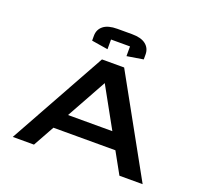

<svg xmlns="http://www.w3.org/2000/svg" viewBox="-123 -856 1053 998"><g transform="rotate(20 403.0 -357.0)"><path d="M545.9 -611.3V-638.2Q545.9 -672.9 520.3 -693.4Q494.6 -713.9 443.4 -713.9H362.8Q311.5 -713.9 285.9 -693.4Q260.3 -672.9 260.3 -638.2V-611.3L350.6 -596.7V-650.4H455.6V-596.7ZM464.4 -537.1 762.2 0H633.8L568.8 -117.2H226.1L161.1 0H43.9L341.8 -537.1ZM274.9 -205.1H520L397.5 -426.3Z"/></g></svg>

Font: Squarish Sans CT
Style: Regular
Weight: 400
Version: Version 0.9